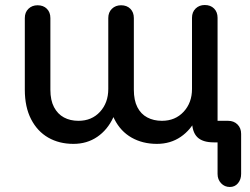

<svg xmlns="http://www.w3.org/2000/svg" viewBox="-20 -568 997 766"><path d="M606 6Q549 6 505 -19Q461 -44 436.5 -92.5Q412 -141 412 -210V-496Q412 -519 426.5 -533Q441 -547 463 -547Q486 -547 500 -533Q514 -519 514 -496V-210Q514 -168 528 -140.5Q542 -113 567.5 -99.5Q593 -86 626 -86Q679 -86 712.5 -122Q746 -158 746 -213H789Q789 -149 765.5 -99.5Q742 -50 701 -22Q660 6 606 6ZM273 6Q216 6 172.5 -19Q129 -44 104 -92.5Q79 -141 79 -210V-496Q79 -519 93.5 -533Q108 -547 130 -547Q153 -547 167 -533Q181 -519 181 -496V-210Q181 -168 195.5 -140.5Q210 -113 235 -99.5Q260 -86 293 -86Q346 -86 379 -122Q412 -158 412 -213H455Q455 -149 432 -99.5Q409 -50 368 -22Q327 6 273 6ZM897 178Q876 178 862 163Q848 148 848 126V0H833Q788 0 767 -21Q746 -42 746 -87V-497Q746 -520 760.5 -534Q775 -548 797 -548Q820 -548 834 -534Q848 -520 848 -497V-86H890Q913 -86 927.5 -71.5Q942 -57 942 -34V126Q942 148 929.5 163Q917 178 897 178Z"/></svg>

Font: Comfortaa
Style: Bold
Weight: 700
Designer: Johan Aakerlund
Foundry: Johan Aakerlund
Version: Version 3.104; ttfautohint (v1.8.1.43-b0c9)